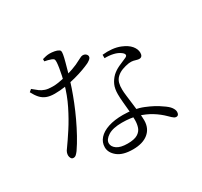

<svg xmlns="http://www.w3.org/2000/svg" viewBox="-166 -1005 1333 1268"><g transform="rotate(-30 500.0 -371.0)"><path d="M509 41Q432 41 392.5 9Q353 -23 353 -64Q353 -102 378.5 -130.5Q404 -159 451 -174.5Q498 -190 563 -190Q648 -190 714.5 -163Q781 -136 823 -105Q857 -83 870.5 -64Q884 -45 884 -29Q884 -17 879 -9.5Q874 -2 863 -2Q855 -2 848 -6.5Q841 -11 833.5 -18Q826 -25 818 -33Q784 -67 742 -93Q700 -119 648.5 -134Q597 -149 532 -149Q462 -149 425.5 -125.5Q389 -102 389 -74Q389 -48 416 -29Q443 -10 497 -10Q548 -10 573.5 -25.5Q599 -41 607.5 -66Q616 -91 616 -121Q616 -156 613 -191Q610 -226 606.5 -260.5Q603 -295 603 -325Q603 -366 615.5 -394.5Q628 -423 652 -447Q675 -468 705 -482Q735 -496 762 -507Q780 -514 779 -524.5Q778 -535 763 -546Q742 -562 711 -569Q680 -576 646 -575V-601Q683 -605 718 -601.5Q753 -598 782 -586Q826 -568 847.5 -542Q869 -516 869 -488Q869 -473 862.5 -464.5Q856 -456 843 -456Q834 -456 824.5 -459Q815 -462 802 -465Q789 -468 768 -466Q741 -462 715.5 -452.5Q690 -443 672 -426Q654 -409 648 -386Q642 -363 643 -336Q643 -319 647 -287.5Q651 -256 655.5 -219Q660 -182 664 -147.5Q668 -113 668 -89Q668 -28 626 6.5Q584 41 509 41ZM140 -107Q128 -107 122 -117.5Q116 -128 116 -139Q116 -150 120 -161Q124 -172 133 -183Q164 -226 202 -284.5Q240 -343 275.5 -414.5Q311 -486 332 -564Q338 -587 344 -614.5Q350 -642 354 -667Q358 -692 359 -709Q360 -725 356.5 -731.5Q353 -738 340 -743Q329 -747 316 -750.5Q303 -754 291 -756V-773Q303 -777 318 -780Q333 -783 346 -783Q363 -783 382.5 -779.5Q402 -776 414 -768Q420 -765 422 -758Q424 -751 421 -732.5Q418 -714 408.5 -679Q399 -644 382 -583Q373 -553 358.5 -510.5Q344 -468 324.5 -419Q305 -370 281.5 -320Q258 -270 232 -222.5Q206 -175 179 -136Q170 -124 161 -115.5Q152 -107 140 -107ZM245 -536Q208 -536 183 -546Q158 -556 140 -576Q122 -596 106 -627L124 -642Q146 -623 163 -610.5Q180 -598 201 -591Q222 -584 257 -584Q279 -584 300.5 -587.5Q322 -591 340.5 -595Q359 -599 371 -602Q430 -619 460 -633Q490 -647 505 -655.5Q520 -664 529 -664Q545 -664 554 -655.5Q563 -647 563 -637Q563 -625 549.5 -615Q536 -605 529 -602Q510 -593 479 -581.5Q448 -570 408.5 -559.5Q369 -549 327.5 -542.5Q286 -536 245 -536Z"/></g></svg>

Font: Noto Serif JP ExtraLight Light
Style: Regular
Weight: 300
Version: Version 2.003-H1;hotconv 1.1.1;makeotfexe 2.6.0